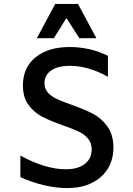

<svg xmlns="http://www.w3.org/2000/svg" viewBox="-20 -948 680 980"><path d="M84 -44V-154Q211 -84 317 -84Q377 -84 412.5 -111Q448 -138 448 -185Q448 -219 428.5 -241.5Q409 -264 379.5 -277.5Q350 -291 299 -309Q234 -332 194 -353Q154 -374 125.5 -412.5Q97 -451 97 -512Q97 -603 161.5 -655.5Q226 -708 336 -708Q388 -708 438 -696.5Q488 -685 531 -663V-556Q431 -612 337 -612Q276 -612 241.5 -588.5Q207 -565 207 -524Q207 -495 225 -475Q243 -455 270.5 -442.5Q298 -430 346 -413Q413 -389 455 -367Q497 -345 527.5 -303.5Q558 -262 559 -197Q559 -101 494.5 -44.5Q430 12 323 12Q266 12 203 -3Q140 -18 84 -44ZM262 -928H378L472 -753H385L319 -856L255 -753H168Z"/></svg>

Font: Amiko SemiBold
Style: Regular
Weight: 600
Designer: Pablo Impallari, Rodrigo Fuenzalida, Andres Torresi
Foundry: Impallari Type
Version: Version 1.001; ttfautohint (v1.3)